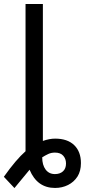

<svg xmlns="http://www.w3.org/2000/svg" viewBox="-62 -745 432 973"><path d="M155.3 -724.6V-30.8Q188.5 -42.5 217.3 -42.5Q279.8 -42.5 314 -9.5Q348.1 23.4 348.1 81.5Q348.1 122.1 330.6 149.7Q313 177.2 283 192.4Q252.9 207.5 216.8 207.5Q126.5 207.5 87.9 115.2L11.2 208L-42.5 150.9Q19.5 63.5 67.4 21.5V-724.6ZM272.5 83.5Q272.5 60.1 258.5 44.2Q244.6 28.3 216.3 28.3Q197.8 28.3 182.6 35.4Q167.5 42.5 151.9 52.2Q151.9 91.3 169.2 114.3Q186.5 137.2 216.3 137.2Q241.7 137.2 257.1 123.3Q272.5 109.4 272.5 83.5Z"/></svg>

Font: Arial
Style: Regular
Weight: 400
Designer: Steve Matteson
Foundry: Ascender Corporation
Version: Version 2.00.3